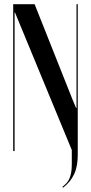

<svg xmlns="http://www.w3.org/2000/svg" viewBox="-20 -719 433 914"><path d="M344.2 -205.2H342L325.2 -245.2L144.8 -699H42.8V0H49.5V-619.2V-659.2H51.5L68 -619.2L321.8 -4.8V62.5Q321.8 87 318.6 103.8Q315.5 120.5 309.9 132.5Q304.2 144.5 295.9 153.4Q287.5 162.2 277 170.5L280 174.8Q298.2 160.5 311.4 144.4Q324.5 128.2 333.4 109Q342.2 89.8 346.2 66.9Q350.2 44 350.2 16.5V-699H344.2V-245.2Z"/></svg>

Font: Moniqa Black
Style: Regular
Weight: 900
Designer: Rajesh Rajput
Foundry: Rajesh Rajput
Version: Version 1.000